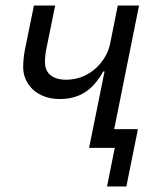

<svg xmlns="http://www.w3.org/2000/svg" viewBox="-20 -536 577 696"><path d="M368 140H438L480 -68H394L484 -516H407L379 -377C368 -320 311 -247 220 -247C170 -247 143 -271 143 -310C143 -323 144 -339 148 -359L180 -516H103L71 -359C66 -334 64 -312 64 -292C64 -232 113 -177 196 -177C270 -177 318 -211 354 -277H359L303 0H396Z"/></svg>

Font: LVC Sans
Style: Italic
Weight: 400
Italic angle: -11.31°
Designer: Mike Abbink, Paul van der Laan, Pieter van Rosmalen
Foundry: Bold Monday
Version: Version 3.0